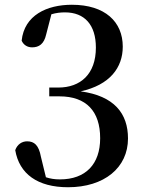

<svg xmlns="http://www.w3.org/2000/svg" viewBox="-20 -771 618 807"><path d="M266 16C418 16 518 -66 518 -189C518 -294 460 -368 319 -387C442 -414 496 -487 496 -575C496 -679 422 -751 282 -751C177 -751 82 -707 71 -600C79 -582 95 -572 115 -572C144 -572 165 -586 174 -626L196 -711C216 -717 235 -719 253 -719C336 -719 383 -666 383 -571C383 -459 318 -403 225 -403H187V-366H230C343 -366 401 -303 401 -190C401 -81 340 -17 232 -17C209 -17 191 -20 173 -26L152 -112C143 -161 124 -177 94 -177C73 -177 53 -165 44 -140C61 -40 138 16 266 16Z"/></svg>

Font: Noto Serif CJK HK SemiBold
Style: Regular
Weight: 600
Designer: Ryoko NISHIZUKA 西塚涼子 (kana & ideographs); Frank Grießhammer (Latin, Greek & Cyrillic); Wenlong ZHANG 张文龙 (bopomofo); San
Foundry: Adobe
Version: Version 2.001;hotconv 1.1.0;makeotfexe 2.6.0